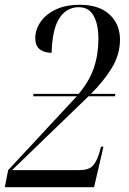

<svg xmlns="http://www.w3.org/2000/svg" viewBox="-23 -780 537 800"><path d="M-3 0 11 -71 297 -379H115L117 -389H305Q349 -441 368 -497Q387 -553 387 -618Q387 -679 367 -714.5Q347 -750 305 -750Q255 -750 225 -705Q195 -660 192 -560Q163 -560 143.5 -574Q124 -588 124 -622Q124 -656 145.5 -688Q167 -720 208.5 -740Q250 -760 310 -760Q390 -760 433.5 -719.5Q477 -679 477 -615Q477 -552 442 -495.5Q407 -439 356 -389H458L456 -379H346L27 -71H303Q346 -71 362.5 -88Q379 -105 391 -143L398 -169H408L369 0Z"/></svg>

Font: Noto Serif Display Condensed
Style: Italic
Weight: 400
Width: 3
Italic angle: -12°
Designer: Monotype Design Team
Foundry: Monotype Imaging Inc.
Version: Version 2.009